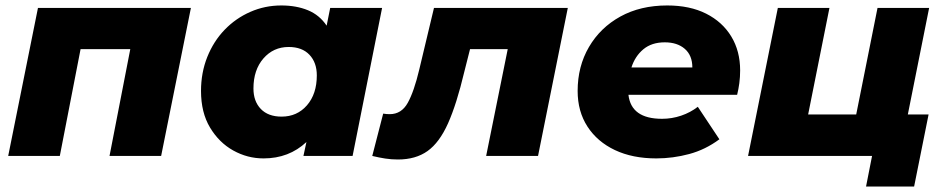

<svg xmlns="http://www.w3.org/2000/svg" viewBox="-20 -571 3461 703"><path d="M10 0 119 -542H679L570 0H381L457 -391H275L199 0Z M945 9Q886 9 834 -20Q782 -49 749 -104Q716 -159 716 -238Q716 -305 739 -362.5Q762 -420 802.5 -462Q843 -504 896.5 -527.5Q950 -551 1010 -551Q1065 -551 1107.5 -533.5Q1150 -516 1176 -477L1189 -542H1379L1271 0H1091L1102 -51Q1038 9 945 9ZM1011 -144Q1068 -144 1104 -185.5Q1140 -227 1140 -295Q1140 -342 1113 -370.5Q1086 -399 1037 -399Q981 -399 944.5 -357Q908 -315 908 -247Q908 -200 935 -172Q962 -144 1011 -144Z M1343 0 1383 -155Q1390 -154 1395 -153.5Q1400 -153 1407 -153Q1450 -153 1473 -194.5Q1496 -236 1515 -316L1569 -542H2059L1950 0H1760L1839 -391H1701L1680 -308Q1652 -190 1620.5 -119.5Q1589 -49 1545.5 -18Q1502 13 1437 13Q1413 13 1390.5 9.5Q1368 6 1343 0Z M2383 9Q2296 9 2231.5 -21.5Q2167 -52 2131 -107.5Q2095 -163 2095 -238Q2095 -328 2136.5 -399Q2178 -470 2251.5 -510.5Q2325 -551 2423 -551Q2506 -551 2565.5 -521Q2625 -491 2657.5 -437.5Q2690 -384 2690 -313Q2690 -289 2687 -266.5Q2684 -244 2679 -224H2281Q2291 -136 2404 -136Q2440 -136 2474 -147.5Q2508 -159 2535 -180L2614 -61Q2563 -23 2503.5 -7Q2444 9 2383 9ZM2292 -324H2515Q2515 -368 2487.5 -392Q2460 -416 2414 -416Q2366 -416 2335.5 -390.5Q2305 -365 2292 -324Z M2719 0 2828 -542H3017L2939 -152H3115L3193 -542H3382L3304 -152H3380L3327 112H3151L3173 0Z"/></svg>

Font: Montserrat ExtraBold
Style: Italic
Weight: 800
Italic angle: -11.3°
Designer: Julieta Ulanovsky
Foundry: Julieta Ulanovsky
Version: Version 9.000; ttfautohint (v1.8.4.7-5d5b)